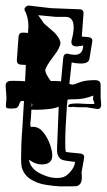

<svg xmlns="http://www.w3.org/2000/svg" viewBox="-45 -669 380 683"><path d="M170 -6Q145 -7 115.5 -12Q86 -17 63 -32Q40 -47 32 -75Q31 -80 30.5 -88Q30 -96 30 -109Q30 -128 31 -155.5Q32 -183 35 -220Q45 -382 47 -438L30 -439Q14 -440 15 -456L21 -539Q23 -554 38 -553L55 -552V-562Q56 -566 56 -570Q56 -574 56 -578Q56 -608 42 -634V-635Q42 -641 47.5 -645.5Q53 -650 59 -649L136 -640L237 -636Q253 -636 252 -620L246 -539L269 -537Q286 -535 283 -520L273 -459Q270 -443 242 -443Q235 -443 226.5 -444Q218 -445 210 -447Q206 -407 201.5 -369Q197 -331 193 -293Q187 -206 187 -163Q187 -150 187.5 -141.5Q188 -133 189 -129Q191 -128 204 -126.5Q217 -125 240 -123Q257 -121 254 -106L245 -55Q246 -50 246 -45Q246 -40 246 -36Q246 -13 229 -7Q226 -6 170 -6ZM172 -37Q189 -39 205 -57.5Q221 -76 222 -93Q203 -95 191.5 -97Q180 -99 175 -101Q156 -110 158 -143L164 -294L180 -463Q182 -480 197 -478Q198 -477 207 -475.5Q216 -474 221 -474Q250 -474 251 -507Q249 -507 241 -505.5Q233 -504 227 -504Q209 -504 209 -520Q209 -523 211 -531Q217 -554 217 -572Q217 -609 188 -609H154L91 -615Q96 -607 101.5 -600Q107 -593 111 -586L150 -552Q170 -530 170 -515Q170 -510 164.5 -498Q159 -486 145 -468Q116 -430 116 -418Q116 -408 136 -380Q157 -350 157 -341Q157 -319 126 -319Q108 -319 70 -334L65 -250L63 -232V-226Q63 -219 66 -217Q68 -218 72 -218Q93 -218 108.5 -199Q124 -180 132.5 -156Q141 -132 141 -116Q141 -84 103 -84Q81 -84 58 -101Q63 -67 104 -49Q140 -32 172 -37ZM66 -279Q64 -279 64 -280Q64 -281 67 -287Q70 -293 70 -297Q70 -310 32 -310Q27 -310 23 -297.5Q19 -285 10 -284Q5 -283 0.5 -283Q-4 -283 -9 -283Q-16 -283 -19 -284Q-23 -285 -24 -291V-294Q-24 -300 -23 -307.5Q-22 -315 -22 -317Q-22 -320 -22.5 -329.5Q-23 -339 -24 -349.5Q-25 -360 -25 -364Q-25 -378 -11 -381Q-4 -382 26 -381L75 -378Q77 -378 95 -379.5Q113 -381 147 -381Q170 -381 179 -378Q191 -374 200 -371Q209 -368 214 -368Q218 -368 238 -376Q258 -384 293 -384Q314 -384 313 -365V-323Q313 -320 314 -310Q315 -300 315 -295Q313 -278 297 -282Q287 -284 280.5 -284.5Q274 -285 272 -286Q263 -288 251 -287.5Q239 -287 223 -288Q216 -290 208 -288Q197 -288 197 -290Q199 -292 198.5 -294.5Q198 -297 205 -299Q212 -301 233 -301Q237 -301 249.5 -300Q262 -299 284 -299Q291 -299 291 -301Q291 -303 289 -307.5Q287 -312 286 -315Q286 -316 286 -319.5Q286 -323 287 -329Q254 -316 223 -316Q200 -316 188.5 -314Q177 -312 176 -304Q175 -288 136 -282Q120 -280 102.5 -279Q85 -278 66 -279Z"/></svg>

Font: Moo Lah Lah
Style: Regular
Weight: 400
Designer: Robert E. Leuschke
Foundry: Robert E. Leuschke
Version: Version 1.010; ttfautohint (v1.8.3)